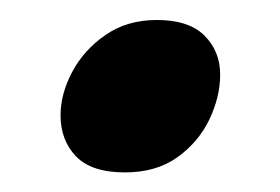

<svg xmlns="http://www.w3.org/2000/svg" viewBox="-20 -407 284 195"><path d="M203.6 -331.1Q203.6 -308.6 192.6 -285.6Q181.6 -262.7 160.2 -247.3Q138.7 -231.9 106.9 -231.9Q72.8 -231.9 57.1 -248.3Q41.5 -264.6 41.5 -290Q41.5 -311.5 53.2 -333.7Q64.9 -356 86.9 -371.3Q108.9 -386.7 139.2 -386.7Q171.9 -386.7 187.7 -370.8Q203.6 -355 203.6 -331.1Z"/></svg>

Font: Gentium Book Plus
Style: Bold Italic
Weight: 700
Italic angle: -8°
Designer: Victor Gaultney, Annie Olsen, Iska Routamaa, Becca Hirsbrunner
Foundry: SIL International
Version: Version 6.101